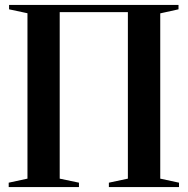

<svg xmlns="http://www.w3.org/2000/svg" viewBox="-20 -763 766 783"><path d="M17 -743H708V-725L633.5 -708.5V-34.5L710 -18V0H424V-18L501.5 -34.5V-713.5H223.5V-34.5L302 -18V0H15.5V-18L92 -34.5V-709L17 -725Z"/></svg>

Font: Merriweather 144pt SemiBold
Style: Regular
Weight: 600
Version: Version 2.100